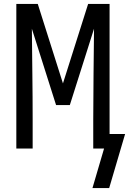

<svg xmlns="http://www.w3.org/2000/svg" viewBox="-20 -755 656 976"><path d="M450 201 509 0H454V-147Q454 -263 455.5 -378.5Q457 -494 458 -609L335 -221H265L142 -609Q143 -494 144.5 -378.5Q146 -263 146 -147V0H63V-735H172L300 -331L428 -735H537V-74H616L535 201Z"/></svg>

Font: Iosevka Fixed Extended
Style: Regular
Weight: 400
Width: 7
Monospace: yes
Designer: Belleve Invis
Foundry: Belleve Invis
Version: Version 24.1.1; ttfautohint (v1.8.4)